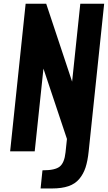

<svg xmlns="http://www.w3.org/2000/svg" viewBox="-20 -830 591 1053"><path d="M202.6 203.6 212.9 104Q214.4 104 215.8 104Q282.2 104 307.6 83.5Q333.5 62.5 339.4 5.4L347.2 -67.9L218.3 -453.6L170.4 0H35.6L120.6 -809.6H233.4L375.5 -382.3L420.4 -809.6H551.3L466.3 0Q460.9 52.7 449.2 88.4Q437.5 124 415 151.1Q392.6 178.2 355.7 190.9Q318.8 203.6 265.6 203.6Z"/></svg>

Font: Oswald
Style: Demi-Bold
Weight: 600
Designer: Vernon Adams
Foundry: Vernon Adams
Version: 3.0; ttfautohint (v0.94.23-7a4d-dirty) -l 8 -r 50 -G 200 -x 